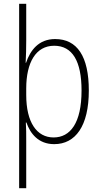

<svg xmlns="http://www.w3.org/2000/svg" viewBox="-20 -743 540 1003"><path d="M80 240H117V-7C117 -41 117 -74 115 -103H118C138 -45 181 10 263 10C374 10 444 -84 444 -270C444 -449 383 -539 268 -539C182 -539 138 -480 116 -415H114C116 -454 117 -491 117 -531V-723H80ZM260 -25C172 -25 117 -104 117 -247V-281C117 -416 167 -504 263 -504C358 -504 406 -424 406 -270C406 -100 347 -25 260 -25Z"/></svg>

Font: Noto Sans Mono ExtraCondensed ExtraLight
Style: Regular
Weight: 200
Width: 2
Designer: Monotype Design Team
Foundry: Monotype Imaging Inc.
Version: Version 2.014